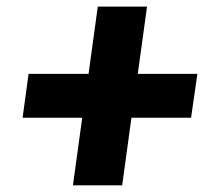

<svg xmlns="http://www.w3.org/2000/svg" viewBox="-20 -615 639 577"><path d="M421.9 -595.2 394 -393.1H573.2L554.2 -261.2H375L347.2 -58.1H199.2L227.1 -261.2H47.9L65.9 -393.1H246.1L273.9 -595.2Z"/></svg>

Font: Human Sans Black
Style: Italic
Weight: 800
Italic angle: -8°
Designer: Tim Radville
Foundry: Continuum
Version: Version 1.000;FEAKit 1.0